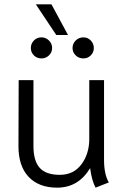

<svg xmlns="http://www.w3.org/2000/svg" viewBox="-20 -854 571 884"><path d="M65 -181 66 -485H134V-182Q134 -113 163 -81Q192 -49 255 -49Q319 -49 355 -97.5Q391 -146 391 -214V-485H459V-118Q459 -52 481 -14L420 10Q402 -24 395 -80Q341 10 243 10Q159 10 112 -39.5Q65 -89 65 -181ZM145 -834H217L293 -693H239ZM122 -633Q122 -653 136 -667.5Q150 -682 171 -682Q191 -682 205.5 -667.5Q220 -653 220 -633Q220 -613 205.5 -599Q191 -585 171 -585Q150 -585 136 -599Q122 -613 122 -633ZM314 -633Q314 -653 328.5 -667.5Q343 -682 364 -682Q384 -682 398 -667.5Q412 -653 412 -633Q412 -613 398 -599Q384 -585 364 -585Q343 -585 328.5 -599Q314 -613 314 -633Z"/></svg>

Font: Niramit Light
Style: Regular
Weight: 300
Designer: Katatrad Aksorn Co.,Ltd.
Foundry: Cadson Demak Co.,Ltd.
Version: Version 1.000; ttfautohint (v1.6)